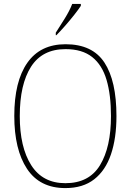

<svg xmlns="http://www.w3.org/2000/svg" viewBox="-20 -951 669 981"><path d="M314 10Q183 10 118 -88.5Q53 -187 53 -359Q53 -535 119.5 -630Q186 -725 315 -725Q452 -725 513.5 -631.5Q575 -538 575 -358Q575 -245 547 -162.5Q519 -80 461.5 -35Q404 10 314 10ZM314 -15Q435 -15 491 -107Q547 -199 547 -358Q547 -466 524.5 -542.5Q502 -619 451 -659.5Q400 -700 315 -700Q196 -700 138.5 -610Q81 -520 81 -358Q81 -199 139.5 -107Q198 -15 314 -15ZM265 -784Q287 -818 311.5 -857.5Q336 -897 349 -931H393V-921Q382 -904 360 -876Q338 -848 313 -819.5Q288 -791 268 -771H265Z"/></svg>

Font: Noto Serif Ethiopic SemiCondensed Thin
Style: Regular
Weight: 100
Width: 4
Designer: Monotype Design Team
Foundry: Monotype Imaging Inc.
Version: Version 2.102; ttfautohint (v1.8.4.7-5d5b)